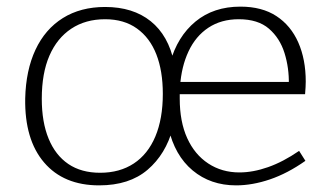

<svg xmlns="http://www.w3.org/2000/svg" viewBox="-20 -552 1000 579"><path d="M279 7Q172 7 113 -62Q54 -131 56 -255Q58 -340 87 -402Q116 -464 169.5 -497.5Q223 -531 297 -531Q381 -531 434.5 -488Q488 -445 505 -363H493Q515 -442 569.5 -487Q624 -532 705 -532Q770 -532 813.5 -503.5Q857 -475 879.5 -424Q902 -373 902 -306Q902 -298 901.5 -289.5Q901 -281 900 -268H509L522 -279Q522 -273 522 -267.5Q522 -262 522 -255Q522 -185 544.5 -135.5Q567 -86 608 -59Q649 -32 702 -32Q743 -32 788.5 -48Q834 -64 882 -97L901 -67Q847 -29 794 -11Q741 7 692 7Q615 7 561 -38Q507 -83 488 -166L501 -165Q480 -87 425 -40Q370 7 279 7ZM282 -31Q341 -31 383.5 -59Q426 -87 448.5 -140.5Q471 -194 471 -269Q471 -338 451.5 -388Q432 -438 393 -466Q354 -494 297 -494Q238 -494 195 -465.5Q152 -437 129 -384Q106 -331 106 -254Q106 -184 126.5 -134Q147 -84 186 -57.5Q225 -31 282 -31ZM523 -292 511 -305H859L851 -298Q852 -347 838 -392Q824 -437 791 -465.5Q758 -494 700 -494Q647 -494 608.5 -468.5Q570 -443 548.5 -397Q527 -351 523 -292Z"/></svg>

Font: Bitter Thin Light
Style: Regular
Weight: 300
Version: Version 2.002